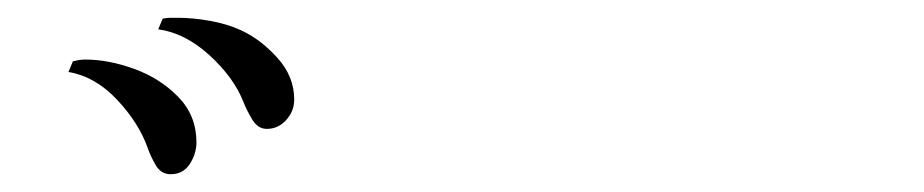

<svg xmlns="http://www.w3.org/2000/svg" viewBox="-20 -813 1040 216"><path d="M201 -653Q201 -640 193.5 -628.5Q186 -617 172 -617Q161 -617 155 -627.5Q149 -638 146 -647Q136 -675 111.5 -701Q87 -727 57 -732L62 -744Q66 -745 69 -745.5Q72 -746 76 -746Q102 -746 131 -735.5Q160 -725 180.5 -704Q201 -683 201 -653ZM311 -701Q311 -688 302 -678Q293 -668 280 -668Q270 -668 263.5 -679Q257 -690 254 -698Q243 -726 215.5 -751Q188 -776 158 -780L163 -792Q168 -793 172 -793Q176 -793 180 -793Q197 -793 216.5 -789.5Q236 -786 251 -779Q273 -769 292 -748Q311 -727 311 -701Z"/></svg>

Font: Kaisei HarunoUmi Medium
Style: Regular
Weight: 500
Designer: Font-Kai, 金井和夫
Foundry: KAZUO KANAI
Version: Version 5.003